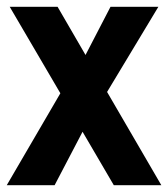

<svg xmlns="http://www.w3.org/2000/svg" viewBox="-20 -545 499 570"><path d="M225.1 -153.8 142.1 4.9H0L159.2 -268.1L8.8 -524.9H150.9L233.9 -381.8L308.1 -524.9H450.2L297.9 -272L459 4.9H317.9Z"/></svg>

Font: D-DIN-PRO ExtraBold
Style: Bold
Weight: 800
Designer: Charles Nix
Foundry: CyberFei
Version: Version 1.000;hotconv 1.0.109;makeotfexe 2.5.65596